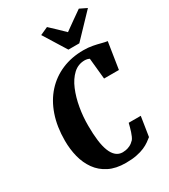

<svg xmlns="http://www.w3.org/2000/svg" viewBox="-238 -1108 1081 1227"><g transform="rotate(-30 303.0 -494.0)"><path d="M318.5 8Q245.5 8 194.5 -17.8Q143.5 -43.5 111.8 -88Q80 -132.5 65.5 -189.5Q51 -246.5 51 -310Q51 -412.5 79 -494.2Q107 -576 159 -633.5Q211 -691 282.8 -721.5Q354.5 -752 442 -752Q478 -752 509 -746Q540 -740 565 -733.2Q590 -726.5 606.5 -724.5L576 -529H466.5L451 -684Q445.5 -687 439.2 -688.8Q433 -690.5 427.2 -691.2Q421.5 -692 417 -692Q368 -692 332.2 -658.8Q296.5 -625.5 273.5 -570.8Q250.5 -516 239 -449.8Q227.5 -383.5 228 -318Q228 -257 234 -209.2Q240 -161.5 253 -128.5Q266 -95.5 286.5 -78.2Q307 -61 335 -61Q343 -61 357.2 -63Q371.5 -65 389 -73.2Q406.5 -81.5 423 -99Q429 -107 434.5 -119.2Q440 -131.5 444.8 -146Q449.5 -160.5 453.8 -176Q458 -191.5 461.5 -205.5H550.5L528 -61.5Q515.5 -51.5 498.5 -39.2Q481.5 -27 457 -16.2Q432.5 -5.5 398.5 1.2Q364.5 8 318.5 8ZM361.5 -803 257.5 -970.5 315 -996.5Q340.5 -973 365.5 -949Q390.5 -925 415 -901Q449 -925.5 482.5 -949.2Q516 -973 550 -996.5L602.5 -971L442 -803Z"/></g></svg>

Font: Merriweather 24pt SemiCondensed Black
Style: Italic
Weight: 900
Width: 4
Italic angle: -7.8°
Designer: Eben Sorkin
Foundry: Eben Sorkin
Version: Version 2.101